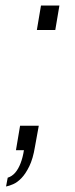

<svg xmlns="http://www.w3.org/2000/svg" viewBox="-20 -546 273 698"><path d="M2 132 8 100Q24 95 35.5 81.5Q47 68 55 47Q63 26 67 0H38L53 -89H121L107 -12Q100 31 86.5 58.5Q73 86 58 101.5Q43 117 28 123.5Q13 130 2 132ZM114 -437 129 -526H196L181 -437Z"/></svg>

Font: Archivo Condensed ExtraLight
Style: Italic
Weight: 250
Width: 3
Italic angle: -10°
Designer: Hector Gatti
Foundry: Omnibus-Type
Version: Version 2.001